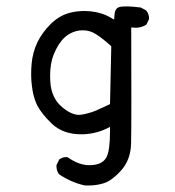

<svg xmlns="http://www.w3.org/2000/svg" viewBox="-20 -450 540 593"><path d="M224.1 -95.2Q200.2 -95.2 171.4 -119.6Q138.2 -147.5 135.3 -198.7Q134.8 -207.5 134.8 -216.3Q134.8 -254.4 146 -282.2Q160.2 -316.4 179.7 -334.5Q199.7 -352.5 226.6 -356Q231.4 -356.4 236.3 -356.4Q258.3 -356.4 277.3 -343.8Q298.8 -330.1 323.7 -307.1L319.8 -128.4L276.4 -108.4Q254.4 -99.6 231 -95.7Q227.5 -95.2 224.1 -95.2ZM252 123Q277.3 123 299.8 116.2Q326.2 107.9 354.7 75.7Q383.3 43.5 384.8 -5.9Q385.7 -37.6 385.7 -137.5Q385.7 -237.3 385.3 -365.2Q397 -364.3 399.7 -364.3Q402.3 -364.3 406 -364.7Q409.7 -365.2 414.6 -366.2Q423.8 -368.7 432.1 -374L439.9 -390.1Q440.4 -391.6 440.4 -393.1Q440.4 -407.2 431.2 -418L414.6 -426.8Q387.7 -430.2 373 -430.2Q358.4 -430.2 351.6 -429Q344.7 -427.7 340.8 -423.8Q334.5 -418 333.5 -402.8L332.5 -389.6Q316.9 -398.4 312.5 -400.6Q308.1 -402.8 303.7 -404.5Q299.3 -406.2 294.7 -407.7Q290 -409.2 285.4 -410.4Q280.8 -411.6 276.4 -412.6Q259.3 -416 240.7 -416Q214.4 -416 190.9 -409.2Q160.6 -399.9 135.5 -374.8Q110.4 -349.6 95.2 -318.8Q80.6 -287.6 77.6 -252.4Q76.2 -236.8 76.2 -219.2Q76.2 -201.7 78.6 -184.1Q82.5 -149.9 94.7 -125Q108.4 -98.6 139.2 -68.8Q173.8 -35.2 231 -35.2Q271 -35.2 308.1 -52.2L319.8 -58.1V-44.9Q319.8 15.6 308.6 36.1Q295.9 59.1 259.3 60.1Q257.8 60.1 256.1 60.1Q254.4 60.1 251.5 60.1Q248.5 60.1 245.1 59.6Q241.7 59.1 238 58.3Q234.4 57.6 231 56.6Q227.5 55.7 223.9 54.4Q220.2 53.2 216.8 51.5Q213.4 49.8 209.7 48.1Q206.1 46.4 202.6 44.4Q195.8 40.5 188.5 35.6Q187 35.2 185.5 35.2Q171.9 35.2 163.1 42.5L154.8 59.1Q154.3 61 154.3 62.5Q154.3 77.1 162.1 87.9Q199.2 113.3 241.2 122.6Q247.1 123 252 123Z"/></svg>

Font: NaikaiFont
Style: Light
Weight: 300
Version: Version 1.89